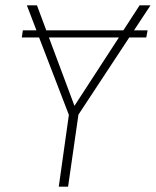

<svg xmlns="http://www.w3.org/2000/svg" viewBox="-20 -702 586 722"><path d="M484 -588H535L530 -561H466L275 -271L236 0H201L239 -270L127 -561H62L66 -588H117L81 -682H119L154 -588H444L505 -682H546ZM427 -561H164L260 -304Z"/></svg>

Font: FiraGO UltraLight
Style: Italic
Weight: 200
Italic angle: -8°
Designer: bBox Type GmbH
Foundry: bBox Type GmbH
Version: Version 1.001